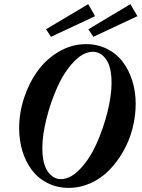

<svg xmlns="http://www.w3.org/2000/svg" viewBox="-20 -888 679 921"><path d="M224.6 -711.4 200.7 -747.6 403.3 -868.2 436 -810.5ZM427.7 -711.4 403.8 -747.6 605.5 -868.2 639.2 -810.5ZM309.6 13.2Q253.9 13.2 208.3 -9.8Q162.6 -32.7 133.1 -72Q103.5 -111.3 87.6 -162.8Q71.8 -214.4 71.8 -272.9Q71.8 -347.2 95.9 -419.7Q120.1 -492.2 161.6 -549.1Q203.1 -606 263.9 -641.1Q324.7 -676.3 392.6 -676.3Q448.2 -676.3 493.9 -653.3Q539.6 -630.4 569.1 -591.1Q598.6 -551.8 614.7 -500Q630.9 -448.2 630.9 -390.1Q630.9 -331.1 615.7 -272.2Q600.6 -213.4 571.5 -162.4Q542.5 -111.3 503.9 -71.8Q465.3 -32.2 414.8 -9.5Q364.3 13.2 309.6 13.2ZM271.5 -28.8Q318.8 -28.8 365.2 -78.4Q411.6 -127.9 443.6 -199.7Q475.6 -271.5 495.4 -350.3Q515.1 -429.2 515.1 -489.7Q515.1 -566.9 489 -603.3Q462.9 -639.6 425.8 -639.6Q378.9 -639.6 332.8 -590.3Q286.6 -541 254.6 -469.2Q222.7 -397.5 202.9 -318.4Q183.1 -239.3 183.1 -178.7Q183.1 -102.1 209 -65.4Q234.9 -28.8 271.5 -28.8Z"/></svg>

Font: Elstob 18pt
Style: Bold Italic
Weight: 700
Italic angle: -20°
Designer: Peter S. Baker
Version: Version 1.015